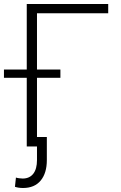

<svg xmlns="http://www.w3.org/2000/svg" viewBox="-43 -727 602 953"><path d="M494.1 -661.1H140.6V-381.8H256.8V-340.8H140.6V-46.9H189.5V67.4Q189.5 132.3 158.9 169.2Q128.4 206.1 71.3 206.1Q48.8 206.1 31.2 200.2L36.1 154.3Q41 156.2 51.5 157.7Q62 159.2 69.3 159.2Q103.5 159.2 122.1 135.5Q140.6 111.8 140.6 67.4V0H89.8V-340.8H-23.4V-381.8H89.8V-707H494.1Z"/></svg>

Font: Pretendard ExtraLight
Style: Regular
Weight: 200
Designer: Base glyphs from Inter by Rasmus Andersson; Hangeul glyphs from Noto Sans CJK(Source Han Sans) by Jang Soo-young and Kan
Foundry: Kil Hyung-jin
Version: Version 1.309